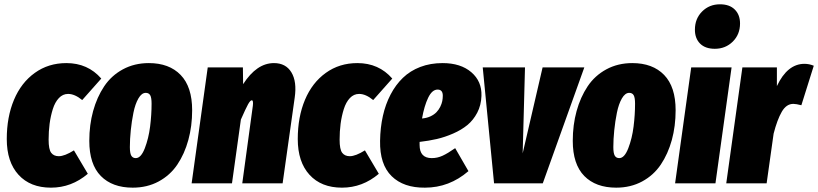

<svg xmlns="http://www.w3.org/2000/svg" viewBox="-20 -845 3771 885"><path d="M286.1 -554.2Q384.8 -554.2 446.8 -482.9L358.9 -383.8Q324.7 -412.1 293.9 -412.1Q269.5 -412.1 251.5 -393.1Q233.4 -374 223.4 -342Q213.4 -310.1 208.7 -274.7Q204.1 -239.3 204.1 -201.2Q204.1 -156.2 216.1 -140.6Q228 -125 251 -125Q277.8 -125 320.8 -151.9L384.8 -43.9Q309.6 20 214.8 20Q119.6 20 65.4 -39.3Q11.2 -98.6 11.2 -204.1Q11.2 -305.7 44.4 -384.8Q77.6 -463.9 140.4 -509Q203.1 -554.2 286.1 -554.2Z M591.8 20Q497.6 20 444.6 -33.9Q391.6 -87.9 391.6 -195.8Q391.6 -269 409.2 -333Q426.8 -397 460 -446.8Q493.2 -496.6 546.4 -525.4Q599.6 -554.2 666 -554.2Q759.8 -554.2 812.7 -499.5Q865.7 -444.8 865.7 -336.9Q865.7 -263.7 848.1 -199.7Q830.6 -135.7 797.4 -86.4Q764.2 -37.1 711.2 -8.5Q658.2 20 591.8 20ZM606 -116.2Q629.9 -116.2 647.5 -161.6Q665 -207 671.9 -261.7Q678.7 -316.4 678.7 -367.2Q678.7 -395 672.4 -406Q666 -417 651.9 -417Q632.8 -417 617.9 -391.1Q603 -365.2 595 -325.2Q586.9 -285.2 582.8 -244.4Q578.6 -203.6 578.6 -167Q578.6 -138.7 585.2 -127.4Q591.8 -116.2 606 -116.2Z M1242.7 -554.2Q1297.4 -554.2 1323.2 -511.5Q1349.1 -468.8 1338.4 -395L1282.7 0H1096.7L1145.5 -357.9Q1148.4 -382.8 1140.6 -382.8Q1133.8 -382.8 1123.5 -364.5Q1113.3 -346.2 1090.3 -293.9L1049.3 0H863.3L937.5 -534.2H1099.6L1100.6 -457Q1163.1 -554.2 1242.7 -554.2Z M1627.4 -554.2Q1726.1 -554.2 1788.1 -482.9L1700.2 -383.8Q1666 -412.1 1635.3 -412.1Q1610.8 -412.1 1592.8 -393.1Q1574.7 -374 1564.7 -342Q1554.7 -310.1 1550 -274.7Q1545.4 -239.3 1545.4 -201.2Q1545.4 -156.2 1557.4 -140.6Q1569.3 -125 1592.3 -125Q1619.1 -125 1662.1 -151.9L1726.1 -43.9Q1650.9 20 1556.2 20Q1460.9 20 1406.7 -39.3Q1352.5 -98.6 1352.5 -204.1Q1352.5 -305.7 1385.7 -384.8Q1418.9 -463.9 1481.7 -509Q1544.4 -554.2 1627.4 -554.2Z M2020 -554.2Q2103.5 -554.2 2152.6 -512Q2201.7 -469.7 2199.2 -402.8Q2197.8 -359.9 2179.7 -325.4Q2161.6 -291 2134.3 -268.6Q2106.9 -246.1 2068.8 -229.5Q2030.8 -212.9 1993.7 -204.3Q1956.5 -195.8 1914.1 -190.9V-176.8Q1914.1 -116.2 1970.2 -116.2Q1996.1 -116.2 2020 -127.2Q2043.9 -138.2 2078.1 -162.1L2139.2 -56.2Q2050.8 20 1939 20Q1840.3 21 1785.2 -33Q1730 -86.9 1731.9 -195.8Q1732.9 -257.3 1744.9 -310.8Q1756.8 -364.3 1780.3 -409.2Q1803.7 -454.1 1837.2 -486.3Q1870.6 -518.6 1917.2 -536.4Q1963.9 -554.2 2020 -554.2ZM1925.3 -298.8Q1947.3 -300.8 1964.4 -308.8Q1981.4 -316.9 1991.9 -327.9Q2002.4 -338.9 2009.3 -352.8Q2016.1 -366.7 2018.6 -379.2Q2021 -391.6 2021 -403.8Q2021 -432.1 1997.1 -432.1Q1971.7 -432.1 1953.6 -394.5Q1935.5 -356.9 1925.3 -298.8Z M2673.3 -534.2 2481.9 0H2257.3L2205.1 -534.2H2399.9L2389.2 -138.2L2481 -534.2Z M2820.3 20Q2726.1 20 2673.1 -33.9Q2620.1 -87.9 2620.1 -195.8Q2620.1 -269 2637.7 -333Q2655.3 -397 2688.5 -446.8Q2721.7 -496.6 2774.9 -525.4Q2828.1 -554.2 2894.5 -554.2Q2988.3 -554.2 3041.3 -499.5Q3094.2 -444.8 3094.2 -336.9Q3094.2 -263.7 3076.7 -199.7Q3059.1 -135.7 3025.9 -86.4Q2992.7 -37.1 2939.7 -8.5Q2886.7 20 2820.3 20ZM2834.5 -116.2Q2858.4 -116.2 2876 -161.6Q2893.6 -207 2900.4 -261.7Q2907.2 -316.4 2907.2 -367.2Q2907.2 -395 2900.9 -406Q2894.5 -417 2880.4 -417Q2861.3 -417 2846.4 -391.1Q2831.5 -365.2 2823.5 -325.2Q2815.4 -285.2 2811.3 -244.4Q2807.1 -203.6 2807.1 -167Q2807.1 -138.7 2813.7 -127.4Q2820.3 -116.2 2834.5 -116.2Z M3274.9 -620.1Q3231 -620.1 3207 -644Q3183.1 -668 3183.1 -708Q3183.1 -758.8 3216.3 -792Q3249.5 -825.2 3298.8 -825.2Q3342.8 -825.2 3366.9 -801Q3391.1 -776.9 3391.1 -736.8Q3391.1 -686.5 3357.7 -653.3Q3324.2 -620.1 3274.9 -620.1ZM3352.1 -534.2 3277.8 0H3091.8L3166 -534.2Z M3688 -550.8Q3710 -550.8 3731 -542L3673.8 -359.9Q3649.4 -366.2 3636.7 -366.2Q3604.5 -366.2 3583.5 -329.8Q3562.5 -293.5 3545.9 -229L3513.7 0H3327.6L3401.9 -534.2H3561V-448.2Q3609.4 -550.8 3688 -550.8Z"/></svg>

Font: Fira Sans Compressed Heavy
Style: Italic
Weight: 900
Width: 3
Italic angle: -8°
Designer: Carrois Corporate & Edenspiekermann AG
Foundry: Carrois Corporate GbR & Edenspiekermann AG
Version: Version 4.203;PS 004.203;hotconv 1.0.88;makeotf.lib2.5.64775